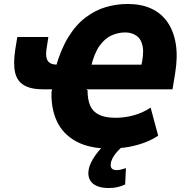

<svg xmlns="http://www.w3.org/2000/svg" viewBox="-20 -736 937 965"><path d="M535 11Q429 11 362.5 -25.5Q296 -62 266 -126.5Q236 -191 239 -275L242 -287H197Q135 -287 100 -308Q65 -329 55.5 -373.5Q46 -418 57 -489L67 -550H223L213 -484Q208 -447 221 -429Q234 -411 268 -411H280L258 -391Q284 -485 322.5 -548Q361 -611 410 -648Q459 -685 512.5 -700.5Q566 -716 622 -716Q690 -716 740 -693Q790 -670 821.5 -625Q853 -580 863.5 -515Q874 -450 860 -366L847 -287H413L420 -283Q420 -235 433.5 -204.5Q447 -174 478.5 -159Q510 -144 562 -144Q605 -144 650.5 -156Q696 -168 737 -195L775 -54Q739 -30 696 -15.5Q653 -1 611 5Q569 11 535 11ZM609 -573Q575 -573 541.5 -558.5Q508 -544 480.5 -506Q453 -468 436 -395L426 -411H709L688 -397Q704 -462 697.5 -500Q691 -538 667 -555.5Q643 -573 609 -573ZM527 209Q467 209 441 181Q415 153 429 102Q442 64 474.5 24.5Q507 -15 556 -45L595 0Q586 9 574.5 20.5Q563 32 553.5 46Q544 60 539 75Q533 98 540 108.5Q547 119 567 119Q576 119 587 116.5Q598 114 613 109L609 191Q590 200 570.5 204.5Q551 209 527 209Z"/></svg>

Font: Nunito Sans 7pt Condensed Black
Style: Italic
Weight: 900
Width: 3
Italic angle: -9°
Designer: Vernon Adams
Foundry: Vernon Adams
Version: Version 3.101;gftools[0.9.27]